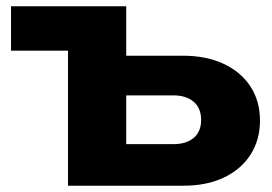

<svg xmlns="http://www.w3.org/2000/svg" viewBox="-20 -590 864 610"><path d="M325 -413H561Q635 -413 690 -387.5Q745 -362 775.5 -315.5Q806 -269 806 -207Q806 -145 775.5 -98Q745 -51 690.5 -25.5Q636 0 564 0H196V-514L282 -429H15V-570H381V-46L296 -132H530Q572 -132 595.5 -152Q619 -172 619 -209Q619 -246 595.5 -266.5Q572 -287 530 -287H325Z"/></svg>

Font: Unbounded SemiBold
Style: Regular
Weight: 600
Designer: Luke Prowse, Jean-Baptiste Morizot, Fátima Lázaro, Florian Runge
Foundry: NaN
Version: Version 1.700